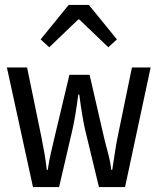

<svg xmlns="http://www.w3.org/2000/svg" viewBox="-20 -760 640 780"><path d="M114 0 8 -486H90L148 -204Q155 -170 160.5 -137.5Q166 -105 170 -70H174Q179 -105 186.5 -137.5Q194 -170 202 -204L262 -456H344L402 -204Q410 -170 419 -137.5Q428 -105 432 -70H436Q442 -105 446.5 -137.5Q451 -170 458 -204L516 -486H592L488 0H382L326 -232Q320 -258 314 -294Q308 -330 302 -376H298Q292 -330 286 -294Q280 -258 274 -232L220 0ZM180 -568 145 -600 259 -740H341L455 -600L420 -568L302 -681H298Z"/></svg>

Font: Source Code Pro
Style: Regular
Weight: 400
Monospace: yes
Designer: Paul D. Hunt, Teo Tuominen
Foundry: Adobe Systems Incorporated
Version: Version 1.018;hotconv 1.0.116;makeotfexe 2.5.65601